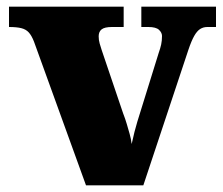

<svg xmlns="http://www.w3.org/2000/svg" viewBox="-20 -556 668 576"><path d="M82 -431Q75 -449 66.5 -458.5Q58 -468 44 -471.5Q30 -475 7 -475V-536H351V-475H316Q294 -475 285 -468Q276 -461 276 -447Q276 -436 279 -425.5Q282 -415 285 -406L349 -217Q356 -199 360.5 -183.5Q365 -168 369 -154Q373 -140 375 -124Q379 -143 383.5 -160.5Q388 -178 392 -191L456 -397Q461 -411 463.5 -422.5Q466 -434 466 -448Q466 -458 457 -466.5Q448 -475 425 -475H404V-536H628V-475H602Q590 -475 580.5 -469Q571 -463 562.5 -448Q554 -433 545 -406L410 0H238Z"/></svg>

Font: Noto Serif Khmer Black
Style: Regular
Weight: 900
Version: Version 2.003